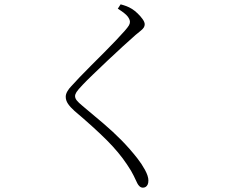

<svg xmlns="http://www.w3.org/2000/svg" viewBox="-20 -808 1040 885"><path d="M639 57Q630 57 623.5 51Q617 45 613 37Q606 23 596.5 2.5Q587 -18 566 -49Q529 -105 472 -162Q415 -219 323 -297Q304 -314 293.5 -329.5Q283 -345 283 -362Q283 -374 290.5 -387Q298 -400 308 -410Q323 -427 347.5 -452.5Q372 -478 402 -508L462 -568Q491 -597 515.5 -623Q540 -649 555 -666Q569 -682 574 -690.5Q579 -699 579 -707Q579 -718 568.5 -732Q558 -746 523 -768L536 -788Q551 -784 563 -779.5Q575 -775 588 -767Q601 -759 614.5 -746Q628 -733 637.5 -719.5Q647 -706 647 -696Q647 -688 643 -681.5Q639 -675 630 -667.5Q621 -660 605 -647Q581 -626 546 -594Q511 -562 474 -527Q437 -492 406.5 -462.5Q376 -433 361 -417Q339 -394 332.5 -383.5Q326 -373 326 -365Q326 -355 334 -345Q342 -335 359 -321Q412 -277 456.5 -239Q501 -201 539.5 -162Q578 -123 614 -77Q633 -53 648.5 -24.5Q664 4 664 24Q664 36 660.5 43Q657 50 651.5 53.5Q646 57 639 57Z"/></svg>

Font: Noto Serif HK ExtraLight ExtraLight
Style: Regular
Weight: 250
Version: Version 2.003-H1;hotconv 1.1.1;makeotfexe 2.6.0